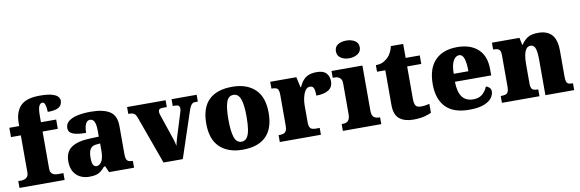

<svg xmlns="http://www.w3.org/2000/svg" viewBox="-54 -1227 5096 1688"><g transform="rotate(-10 2494.5 -383.5)"><path d="M13 0V-61H42Q51 -61 66 -65Q81 -69 93 -82Q105 -95 105 -121V-453H17V-536H105V-563Q105 -659 155 -713.5Q205 -768 328 -768Q402 -768 440 -756Q478 -744 491 -727Q504 -710 504 -693Q504 -673 494 -655Q484 -637 456 -626Q428 -615 374 -615Q374 -629 371.5 -649.5Q369 -670 362 -686.5Q355 -703 341 -703Q322 -703 310.5 -679.5Q299 -656 299 -588V-536H435V-453H299V-121Q299 -95 310 -82Q321 -69 336 -65Q351 -61 362 -61H416V0Z M634 10Q591 10 555 -8Q519 -26 497.5 -62.5Q476 -99 476 -155Q476 -238 531 -277Q586 -316 697 -320L778 -323V-375Q778 -412 772.5 -435.5Q767 -459 755.5 -470.5Q744 -482 726 -482Q710 -482 698.5 -470Q687 -458 680.5 -434.5Q674 -411 674 -375Q595 -375 556.5 -391Q518 -407 518 -445Q518 -483 548.5 -506.5Q579 -530 630.5 -540.5Q682 -551 743 -551Q858 -551 915.5 -513.5Q973 -476 973 -383V-131Q973 -104 978.5 -89Q984 -74 997 -67.5Q1010 -61 1032 -61H1036V0H813L788 -56H778Q756 -30 736.5 -15.5Q717 -1 693.5 4.5Q670 10 634 10ZM713 -71Q733 -71 748 -86Q763 -101 771 -128Q779 -155 779 -191V-262L748 -259Q720 -257 704 -244.5Q688 -232 681 -209Q674 -186 674 -152Q674 -126 678 -107.5Q682 -89 691 -80Q700 -71 713 -71Z M1143 -431Q1136 -449 1127.5 -458.5Q1119 -468 1105 -471.5Q1091 -475 1068 -475V-536H1412V-475H1377Q1355 -475 1346 -468Q1337 -461 1337 -447Q1337 -436 1340 -425.5Q1343 -415 1346 -406L1410 -217Q1417 -199 1421.5 -183.5Q1426 -168 1430 -154Q1434 -140 1436 -124Q1440 -143 1444.5 -160.5Q1449 -178 1453 -191L1517 -397Q1522 -411 1524.5 -422.5Q1527 -434 1527 -448Q1527 -458 1518 -466.5Q1509 -475 1486 -475H1465V-536H1689V-475H1663Q1651 -475 1641.5 -469Q1632 -463 1623.5 -448Q1615 -433 1606 -406L1471 0H1299Z M2005 10Q1876 10 1802 -60Q1728 -130 1728 -271Q1728 -412 1799 -481.5Q1870 -551 2008 -551Q2137 -551 2211 -481.5Q2285 -412 2285 -271Q2285 -130 2214 -60Q2143 10 2005 10ZM2007 -61Q2037 -61 2055 -85Q2073 -109 2080.5 -156Q2088 -203 2088 -271Q2088 -375 2069.5 -427Q2051 -479 2006 -479Q1961 -479 1943.5 -427Q1926 -375 1926 -271Q1926 -168 1944 -114.5Q1962 -61 2007 -61Z M2337 0V-61H2342Q2365 -61 2380.5 -66Q2396 -71 2404.5 -86.5Q2413 -102 2413 -133V-407Q2413 -437 2406.5 -451.5Q2400 -466 2386 -470.5Q2372 -475 2350 -475H2346V-536H2579L2600 -443H2605Q2622 -482 2644 -505.5Q2666 -529 2695 -539Q2724 -549 2763 -549Q2822 -549 2847.5 -520.5Q2873 -492 2873 -450Q2873 -394 2832 -370Q2791 -346 2724 -346Q2724 -374 2721 -393Q2718 -412 2709 -422.5Q2700 -433 2681 -433Q2663 -433 2649.5 -420Q2636 -407 2627 -384.5Q2618 -362 2613 -334.5Q2608 -307 2608 -278V-128Q2608 -99 2615.5 -84.5Q2623 -70 2637 -65.5Q2651 -61 2669 -61H2704V0Z M2900 0V-61H2912Q2931 -61 2945 -68Q2959 -75 2967 -91Q2975 -107 2975 -135V-409Q2975 -434 2966.5 -448Q2958 -462 2944 -468.5Q2930 -475 2912 -475H2893V-536H3169V-131Q3169 -105 3177 -89.5Q3185 -74 3199.5 -67.5Q3214 -61 3232 -61H3243V0ZM3067 -619Q3022 -619 2991.5 -639.5Q2961 -660 2961 -698Q2961 -739 2991.5 -758Q3022 -777 3067 -777Q3110 -777 3142 -758Q3174 -739 3174 -698Q3174 -660 3142 -639.5Q3110 -619 3067 -619Z M3528 10Q3451 10 3405.5 -26Q3360 -62 3360 -150V-460H3286V-519Q3329 -519 3357 -535.5Q3385 -552 3399 -568Q3413 -582 3425.5 -606Q3438 -630 3445 -661H3555V-536H3681V-460H3555V-170Q3555 -130 3566.5 -111Q3578 -92 3614 -92Q3634 -92 3654 -95Q3674 -98 3690 -102V-22Q3672 -13 3631 -1.5Q3590 10 3528 10Z M4028 10Q3886 10 3817.5 -62.5Q3749 -135 3749 -266Q3749 -407 3819 -479Q3889 -551 4016 -551Q4134 -551 4201.5 -489.5Q4269 -428 4269 -309V-254H3945Q3947 -160 3980.5 -117Q4014 -74 4078 -74Q4129 -74 4159.5 -100Q4190 -126 4206 -166Q4225 -161 4237.5 -148Q4250 -135 4250 -115Q4250 -85 4228 -56Q4206 -27 4157.5 -8.5Q4109 10 4028 10ZM4078 -325Q4078 -399 4064.5 -438.5Q4051 -478 4021 -478Q3989 -478 3968 -439Q3947 -400 3947 -325Z M4320 0V-61H4324Q4347 -61 4362 -65.5Q4377 -70 4385 -84.5Q4393 -99 4393 -128V-412Q4393 -439 4386 -452.5Q4379 -466 4365 -470.5Q4351 -475 4329 -475H4325V-536H4571L4584 -472H4589Q4608 -503 4641 -527Q4674 -551 4740 -551Q4820 -551 4861 -506Q4902 -461 4902 -360V-131Q4902 -101 4907.5 -86Q4913 -71 4926 -66Q4939 -61 4961 -61H4965V0H4708V-317Q4708 -381 4697 -416Q4686 -451 4654 -451Q4629 -451 4614.5 -430Q4600 -409 4594 -375Q4588 -341 4588 -301V-125Q4588 -98 4594.5 -84.5Q4601 -71 4615 -66Q4629 -61 4651 -61H4655V0Z"/></g></svg>

Font: Noto Serif Khmer Black
Style: Regular
Weight: 900
Version: Version 2.003